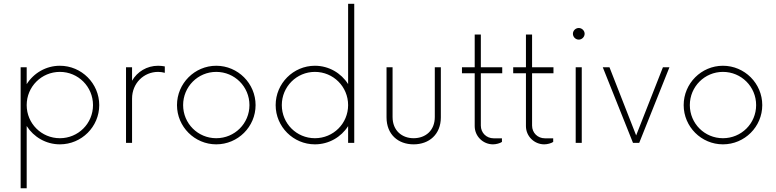

<svg xmlns="http://www.w3.org/2000/svg" viewBox="-20 -750 4075 1008"><path d="M294.4 -404.8C221.2 -404.8 156.7 -366.2 120.1 -308.1V-397H88.4V238.3H120.1V-88.4C156.7 -30.8 221.2 7.8 294.4 7.8C408.2 7.8 501 -84.5 501 -198.2C501 -312 408.2 -404.8 294.4 -404.8ZM294.4 -24.4C197.8 -24.4 120.1 -101.6 120.1 -198.2C120.1 -294.9 197.8 -372.6 294.4 -372.6C390.6 -372.6 468.3 -294.9 468.3 -198.2C468.3 -101.6 390.6 -24.4 294.4 -24.4Z M641.6 0H673.3V-232.4C673.3 -313 734.9 -372.6 810.1 -372.6C822.8 -372.6 834.5 -370.6 845.2 -367.7V-401.4C834 -403.3 822.8 -404.8 810.1 -404.8C751 -404.8 700.7 -373.5 673.3 -326.2V-397H641.6Z M1115.2 7.8C1229 7.8 1321.8 -84.5 1321.8 -198.2C1321.8 -312 1229 -404.8 1115.2 -404.8C1002 -404.8 909.2 -312 909.2 -198.2C909.2 -84.5 1002 7.8 1115.2 7.8ZM1115.2 -24.4C1019 -24.4 941.4 -101.6 941.4 -198.2C941.4 -294.9 1019 -372.6 1115.2 -372.6C1211.9 -372.6 1289.6 -294.9 1289.6 -198.2C1289.6 -101.6 1211.9 -24.4 1115.2 -24.4Z M1807.6 -730V-308.6C1771 -366.2 1706.5 -404.8 1633.3 -404.8C1520 -404.8 1427.2 -312 1427.2 -198.2C1427.2 -84.5 1520 7.8 1633.3 7.8C1706.5 7.8 1771 -30.3 1807.6 -87.9V0H1839.8V-730ZM1633.3 -24.4C1537.1 -24.4 1459.5 -101.6 1459.5 -198.2C1459.5 -294.9 1537.1 -372.6 1633.3 -372.6C1730 -372.6 1807.6 -294.9 1807.6 -198.2C1807.6 -101.6 1730 -24.4 1633.3 -24.4Z M2151.4 7.8C2232.9 7.8 2294.4 -44.4 2294.4 -133.8V-397H2262.7V-135.7C2262.7 -64.5 2213.9 -24.4 2151.4 -24.4C2090.3 -24.4 2041 -64.5 2041 -135.7V-397H2009.3V-133.8C2009.3 -44.4 2069.8 7.8 2151.4 7.8Z M2616.7 -365.2V-397H2504.4V-568.8H2472.2V-397H2405.3V-365.2H2472.2V-87.9C2472.2 -34.7 2515.6 7.8 2568.4 7.8C2584 7.8 2605 2.4 2615.2 -4.9V-23.9H2571.3C2534.2 -23.9 2504.4 -52.2 2504.4 -90.8V-365.2Z M2885.7 -365.2V-397H2773.4V-568.8H2741.2V-397H2674.3V-365.2H2741.2V-87.9C2741.2 -34.7 2784.7 7.8 2837.4 7.8C2853 7.8 2874 2.4 2884.3 -4.9V-23.9H2840.3C2803.2 -23.9 2773.4 -52.2 2773.4 -90.8V-365.2Z M3018.6 -542C3034.7 -542 3049.3 -555.7 3049.3 -572.8C3049.3 -589.4 3034.7 -603 3018.6 -603C3002 -603 2987.8 -589.4 2987.8 -572.8C2987.8 -555.7 3002 -542 3018.6 -542ZM3002.4 0H3034.2V-397H3002.4Z M3460.4 -397 3319.8 -39.1 3179.7 -397H3144.5L3303.2 0H3335.9L3494.6 -397Z M3775.4 7.8C3889.2 7.8 3981.9 -84.5 3981.9 -198.2C3981.9 -312 3889.2 -404.8 3775.4 -404.8C3662.1 -404.8 3569.3 -312 3569.3 -198.2C3569.3 -84.5 3662.1 7.8 3775.4 7.8ZM3775.4 -24.4C3679.2 -24.4 3601.6 -101.6 3601.6 -198.2C3601.6 -294.9 3679.2 -372.6 3775.4 -372.6C3872.1 -372.6 3949.7 -294.9 3949.7 -198.2C3949.7 -101.6 3872.1 -24.4 3775.4 -24.4Z"/></svg>

Font: Now ExtraLight
Style: Regular
Weight: 200
Designer: Alfredo Marco Pradil
Foundry: Alfredo Marco Pradil
Version: Version 1.200;hotconv 1.0.109;makeotfexe 2.5.65596